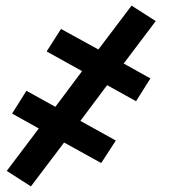

<svg xmlns="http://www.w3.org/2000/svg" viewBox="-20 -494 640 683"><path d="M90 169 4 114 118 -37 23 -90 74 -171 177 -114 272 -241 146 -311 197 -391 330 -318 448 -474 534 -419 420 -268 515 -215 464 -134 361 -191 266 -64 392 6 340 86 208 13Z"/></svg>

Font: Iosevka Aile Semibold Oblique
Style: Regular
Weight: 600
Italic angle: -9°
Designer: Belleve Invis
Foundry: Belleve Invis
Version: Version 31.1.0; ttfautohint (v1.8.4)